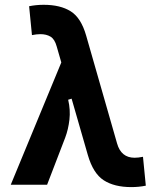

<svg xmlns="http://www.w3.org/2000/svg" viewBox="-20 -762 626 792"><path d="M521.5 9.8Q451.7 9.8 408 -18.3Q364.3 -46.4 342.3 -122.6L275.4 -355L261.2 -350.6Q271 -308.6 266.4 -268.3Q261.7 -228 249 -194.3L174.3 0H24.4L232.9 -504.4L213.9 -570.3Q205.6 -600.6 188.5 -610.8Q171.4 -621.1 146.5 -621.1Q131.3 -621.1 111.8 -617.2L100.1 -736.3Q128.9 -742.2 160.2 -742.2Q229 -742.2 271.7 -715.3Q314.5 -688.5 335.4 -615.2L462.9 -170.4Q479.5 -111.3 535.2 -111.3Q550.3 -111.3 569.8 -115.2L581.5 3.9Q552.7 9.8 521.5 9.8Z"/></svg>

Font: Cascadia Code PL
Style: Bold
Weight: 700
Monospace: yes
Designer: Aaron Bell
Foundry: Saja Typeworks
Version: Version 2404.023; ttfautohint (v1.8.4)